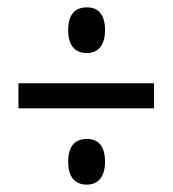

<svg xmlns="http://www.w3.org/2000/svg" viewBox="-20 -696 469 521"><path d="M216 -552C245 -552 265 -572 265 -614C265 -655 248 -676 216 -676C182 -676 165 -655 165 -614C165 -573 183 -552 216 -552ZM30 -402H398V-470H30ZM216 -195C245 -195 265 -215 265 -257C265 -298 248 -319 216 -319C182 -319 165 -298 165 -257C165 -216 183 -195 216 -195Z"/></svg>

Font: Noto Sans Kannada UI ExtraCondensed
Style: Regular
Weight: 400
Width: 2
Designer: Jelle Bosma - Monotype Design Team
Foundry: Monotype Imaging Inc.
Version: Version 2.005